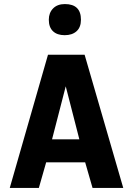

<svg xmlns="http://www.w3.org/2000/svg" viewBox="-20 -924 654 944"><path d="M176 -126 204 -239H391L421 -126ZM171 0H28L216 -655H327L317 -553L223 -189H225ZM586 0H435L382 -184L384 -185L290 -551L293 -655H396ZM298 -751Q261 -751 240.5 -770.5Q220 -790 220 -827Q220 -861 241 -882.5Q262 -904 299 -904Q378 -904 378 -827Q378 -790 356.5 -770.5Q335 -751 298 -751Z"/></svg>

Font: Intel One Mono Light
Style: Regular
Weight: 300
Monospace: yes
Designer: Fred Shallcrass
Foundry: Frere-Jones Type LLC
Version: Version 1.004